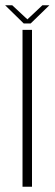

<svg xmlns="http://www.w3.org/2000/svg" viewBox="-42 -709 208 729"><path d="M43.5 0V-595.5H79.5V0ZM48 -620 -22.5 -689H4.5L62 -635.5L119 -689H145.5L74.5 -620Z"/></svg>

Font: Anybody ExtraLight
Style: Regular
Weight: 200
Designer: Tyler Finck
Foundry: Etcetera Type Company
Version: Version 1.010; ttfautohint (v1.8.3) -l 8 -r 50 -G 200 -x 14 